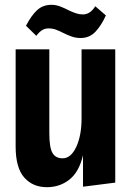

<svg xmlns="http://www.w3.org/2000/svg" viewBox="-20 -769 549 798"><path d="M175 9Q116 9 80.5 -31.5Q45 -72 45 -160V-564H185V-216Q185 -156 198 -133.5Q211 -111 240 -111Q275 -111 297 -158.5Q319 -206 319 -277V-564H459V-10L325 7V-124Q309 -55 269 -23Q229 9 175 9ZM131 -620 88 -662Q111 -706 135 -727.5Q159 -749 194 -749Q213 -749 232 -741.5Q251 -734 268 -725Q283 -718 296.5 -713.5Q310 -709 324 -709Q355 -709 376 -743L420 -705Q403 -666 378 -638.5Q353 -611 315 -611Q295 -611 277 -617.5Q259 -624 241 -633Q228 -640 213 -645.5Q198 -651 182 -651Q165 -651 152.5 -642Q140 -633 131 -620Z"/></svg>

Font: Freeman
Style: Regular
Weight: 400
Designer: Vernon Adams, Aoife Mooney, Rodrigo Fuenzalida
Foundry: Rodrigo Fuenzalida
Version: Version 1.000; ttfautohint (v1.8.4.7-5d5b)